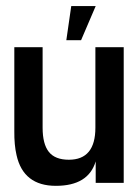

<svg xmlns="http://www.w3.org/2000/svg" viewBox="-20 -599 425 629"><path d="M293.5 -579.1 245.6 -467.3H197.3L213.4 -579.1ZM205.6 -75.7Q292.5 -75.7 292.5 -180.7V-444.3H385.3V0H293.5V-70.3Q269.5 9.8 163.1 9.8Q56.6 9.8 34.2 -90.8Q26.4 -124 26.9 -169.4V-444.3H119.6V-180.7Q119.6 -127 140.1 -101.3Q160.6 -75.7 205.6 -75.7Z"/></svg>

Font: Keraleeyam
Style: Regular
Weight: 400
Designer: Hussain K. H.
Foundry: Swathanthra Malayalam Computing(SMC) http://smc.org.in
Version: Version 3.0.0+20221109